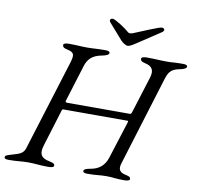

<svg xmlns="http://www.w3.org/2000/svg" viewBox="-108 -915 1041 1012"><g transform="rotate(10 412.0 -409.0)"><path d="M516 -696C526 -696 540 -704 561 -718L685 -800C690 -804 692 -808 692 -812C692 -818 686 -822 677 -822C664 -822 561 -778 534 -767C528 -765 523 -763 517 -763C513 -763 509 -764 506 -767C485 -786 428 -823 415 -823C406 -823 401 -818 401 -812C401 -808 403 -805 407 -800L479 -718C489 -707 506 -696 516 -696ZM3 5C53 5 67 0 107 0C149 0 165 5 215 5C231 5 245 2 245 -6C245 -15 240 -20 220 -24C178 -32 155 -47 173 -104L232 -296C234 -304 236 -307 240 -307H585C591 -307 587 -299 585 -292L523 -97C509 -54 479 -31 437 -24C414 -20 401 -15 401 -6C401 2 409 5 425 5C475 5 487 0 526 0C564 0 571 5 621 5C637 5 651 2 651 -6C651 -15 646 -20 626 -24C589 -31 582 -49 592 -81L737 -552C749 -590 758 -613 807 -622C830 -626 844 -633 844 -642C844 -650 836 -653 820 -653C770 -653 768 -650 735 -650C693 -650 678 -653 628 -653C612 -653 598 -650 598 -642C598 -633 602 -626 622 -622C666 -613 673 -588 662 -552L601 -357C598 -348 596 -345 591 -345H256C250 -345 244 -346 246 -354L307 -551C319 -590 343 -613 392 -622C415 -626 429 -633 429 -642C429 -650 421 -653 405 -653C355 -653 344 -650 306 -650C269 -650 261 -653 211 -653C195 -653 181 -650 181 -642C181 -633 185 -626 205 -622C249 -613 247 -597 233 -551L84 -72C75 -43 56 -37 14 -25C-9 -18 -20 -15 -20 -6C-20 2 -13 5 3 5Z"/></g></svg>

Font: EB Garamond
Style: Italic
Weight: 400
Italic angle: -17.2°
Designer: Georg Duffner and Octavio Pardo
Foundry: Georg Duffner
Version: Version 1.000;PS 001.000;hotconv 1.0.88;makeotf.lib2.5.64775